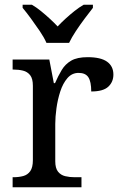

<svg xmlns="http://www.w3.org/2000/svg" viewBox="-20 -786 511 806"><path d="M33 0V-42H36Q59 -42 77.5 -47Q96 -52 107 -67.5Q118 -83 118 -114V-426Q118 -456 106.5 -470.5Q95 -485 76.5 -489.5Q58 -494 36 -494H33V-536H187L206 -437H211Q224 -467 239 -492Q254 -517 279 -531.5Q304 -546 348 -546Q403 -546 429.5 -527Q456 -508 456 -473Q456 -442 434.5 -422Q413 -402 363 -402Q363 -443 351 -461.5Q339 -480 310 -480Q282 -480 263 -458Q244 -436 233 -402Q222 -368 217 -331.5Q212 -295 212 -266V-109Q212 -80 223.5 -65.5Q235 -51 253.5 -46.5Q272 -42 294 -42H322V0ZM175 -606Q165 -629 147 -655.5Q129 -682 110 -708Q91 -734 75 -753V-766H114Q133 -755 152 -739.5Q171 -724 189 -707.5Q207 -691 222 -675Q237 -691 255 -707.5Q273 -724 292.5 -739.5Q312 -755 331 -766H370V-753Q355 -734 335.5 -708Q316 -682 298.5 -655.5Q281 -629 270 -606Z"/></svg>

Font: Noto Rashi Hebrew
Style: Regular
Weight: 400
Version: Version 1.006